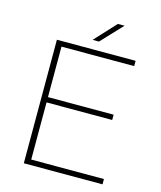

<svg xmlns="http://www.w3.org/2000/svg" viewBox="-126 -961 879 1051"><g transform="rotate(15 313.0 -435.0)"><path d="M556 -670H144V-384H516V-354H144V-30H556V0H110V-700H556ZM299 -750 410 -870H448L335 -750Z"/></g></svg>

Font: Fivo Sans Thin
Style: Regular
Weight: 250
Foundry: Alexander Slobzheninov
Version: 1.0